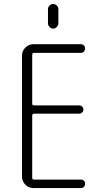

<svg xmlns="http://www.w3.org/2000/svg" viewBox="-20 -955 540 975"><path d="M223.6 -909.2Q223.6 -919.9 231.9 -927.2Q240.2 -934.6 250 -934.6Q259.8 -934.6 268.1 -927.2Q276.4 -919.9 276.4 -909.2V-835.9Q276.4 -826.2 268.1 -817.9Q259.8 -809.6 250 -809.6Q240.2 -809.6 231.9 -817.9Q223.6 -826.2 223.6 -835.9ZM149.4 0Q126 0 108.9 -17.1Q91.8 -34.2 91.8 -56.6V-672.9Q91.8 -696.3 108.9 -713.4Q126 -730.5 149.4 -730.5H390.6Q399.4 -730.5 405.8 -724.1Q412.1 -717.8 412.1 -709Q412.1 -700.2 406.2 -693.4Q400.4 -686.5 390.6 -686.5H153.3Q144.5 -686.5 143.6 -677.7V-427.7Q143.6 -419.9 153.3 -419.9H381.8Q390.6 -419.9 397 -414.1Q403.3 -408.2 403.3 -398.9Q403.3 -389.6 397 -383.8Q390.6 -377.9 381.8 -377.9H153.3Q144.5 -377.9 143.6 -369.1V-51.8Q143.6 -43 153.3 -43H390.6Q399.4 -43 405.8 -37.1Q412.1 -31.2 412.1 -22Q412.1 -12.7 406.2 -6.3Q400.4 0 390.6 0Z"/></svg>

Font: Rounded Mgen+ 1mn light
Style: Regular
Weight: 200
Designer: [Source Han Sans]
Ryoko NISHIZUKA  (kana & ideographs); Paul D. Hunt (Latin, Greek & Cyrillic); Wenlong ZHANG  (bopomofo
Version: Version 1.059.20150602